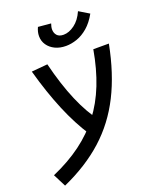

<svg xmlns="http://www.w3.org/2000/svg" viewBox="-221 -879 986 1212"><g transform="rotate(-20 272.0 -272.5)"><path d="M1.5 230.5 -42 145Q69.3 96.7 154.1 33.9Q238.8 -28.8 300 -108.9Q361.3 -189 401.4 -290.3Q441.4 -391.6 463.4 -517.6H567.9Q531.2 -327.6 460 -186.3Q388.7 -44.9 276.1 56.6Q163.6 158.2 1.5 230.5ZM158.2 -527.3Q230 -234.4 347.7 -83.5L257.3 -24.9Q196.3 -117.2 144.8 -239.7Q93.3 -362.3 50.3 -517.6ZM309.6 -595.7Q268.6 -595.7 237.1 -610.8Q205.6 -626 187.5 -652.3Q169.4 -678.7 169.4 -711.9Q169.4 -740.2 183.1 -769.5L269 -761.7Q265.6 -752 263.4 -742.4Q261.2 -732.9 261.2 -723.6Q261.2 -699.7 275.4 -683.6Q289.6 -667.5 319.3 -667.5Q356 -667.5 393.6 -695.3Q431.2 -723.1 454.6 -776.4L522.5 -735.4Q493.7 -683.6 457.8 -652.8Q421.9 -622.1 383.8 -608.9Q345.7 -595.7 309.6 -595.7Z"/></g></svg>

Font: Cascadia Code PL
Style: Italic
Weight: 400
Italic angle: -10°
Monospace: yes
Designer: Aaron Bell
Foundry: Saja Typeworks
Version: Version 2404.023